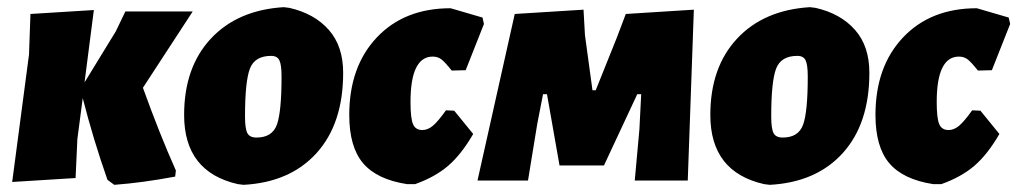

<svg xmlns="http://www.w3.org/2000/svg" viewBox="-20 -504 2840 536"><path d="M14 4 61 -352 65 -465 242 -476 216 -274 303 -416 330 -472H518L379 -259Q425 -131 471 -28L469 -11Q379 6 299 12L280 -2Q240 -116 211 -230L196 -116L191 -7Z M772 -484 788 -482Q858 -466 898 -420.5Q938 -375 938 -301Q938 -159 864 -77Q790 5 660 12L644 10Q494 -24 494 -183Q494 -316 568.5 -396Q643 -476 772 -484ZM737 -348Q691 -348 677.5 -312Q664 -276 664 -179Q664 -145 670.5 -132.5Q677 -120 696 -120Q740 -120 753 -156Q766 -192 766 -290Q766 -323 760 -335.5Q754 -348 737 -348Z M1238 -481 1327 -455 1331 -437 1280 -308 1241 -307Q1222 -331 1212 -338.5Q1202 -346 1188 -346Q1126 -346 1126 -219Q1126 -174 1133 -157.5Q1140 -141 1159 -141Q1174 -141 1188 -152.5Q1202 -164 1225 -196L1248 -195L1301 -130Q1268 -73 1231.5 -41.5Q1195 -10 1139 10H1116Q1032 -3 993.5 -48.5Q955 -94 955 -183Q955 -318 1032 -399.5Q1109 -481 1238 -481Z M1313 0 1417 -465 1609 -477 1613 -406 1634 -252H1643L1702 -399L1727 -465L1917 -477L1900 0H1752L1765 -143L1770 -241H1759L1666 -42H1542L1507 -241H1496L1480 -159L1454 0Z M2241 -484 2257 -482Q2327 -466 2367 -420.5Q2407 -375 2407 -301Q2407 -159 2333 -77Q2259 5 2129 12L2113 10Q1963 -24 1963 -183Q1963 -316 2037.5 -396Q2112 -476 2241 -484ZM2206 -348Q2160 -348 2146.5 -312Q2133 -276 2133 -179Q2133 -145 2139.5 -132.5Q2146 -120 2165 -120Q2209 -120 2222 -156Q2235 -192 2235 -290Q2235 -323 2229 -335.5Q2223 -348 2206 -348Z M2707 -481 2796 -455 2800 -437 2749 -308 2710 -307Q2691 -331 2681 -338.5Q2671 -346 2657 -346Q2595 -346 2595 -219Q2595 -174 2602 -157.5Q2609 -141 2628 -141Q2643 -141 2657 -152.5Q2671 -164 2694 -196L2717 -195L2770 -130Q2737 -73 2700.5 -41.5Q2664 -10 2608 10H2585Q2501 -3 2462.5 -48.5Q2424 -94 2424 -183Q2424 -318 2501 -399.5Q2578 -481 2707 -481Z"/></svg>

Font: Alegreya Sans Black
Style: Italic
Weight: 900
Italic angle: -7°
Designer: Juan Pablo del Peral
Foundry: Huerta Tipografica
Version: Version 2.007